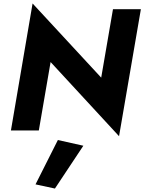

<svg xmlns="http://www.w3.org/2000/svg" viewBox="-20 -753 833 1108"><path d="M632 -700 564 -305 168 -733 43 0H204L272 -395L667 33L793 -700ZM314 55 185 311 297 335 461 88Z"/></svg>

Font: Jost
Style: Bold Italic
Weight: 700
Italic angle: -5°
Version: Version 3.710